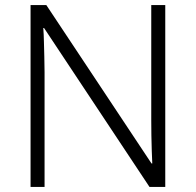

<svg xmlns="http://www.w3.org/2000/svg" viewBox="-20 -734 769 754"><path d="M629 0H567L153 -624H150Q152 -598 152.5 -570Q153 -542 154 -512.5Q155 -483 155 -451V0H100V-714H162L575 -92H578Q577 -113 576 -142Q575 -171 574.5 -202.5Q574 -234 574 -261V-714H629Z"/></svg>

Font: Noto Sans Cham Light
Style: Regular
Weight: 300
Version: Version 2.002